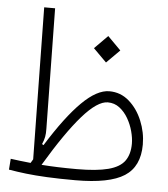

<svg xmlns="http://www.w3.org/2000/svg" viewBox="-51 -739 688 787"><g transform="rotate(5 293.0 -345.5)"><path d="M288.1 1.5Q220.2 1.5 171.4 -1Q122.6 -3.4 85 -7.8Q47.4 -12.2 13.2 -18.1L16.6 -63Q36.1 -60.5 56.4 -57.9Q76.7 -55.2 99.1 -53.2Q103.5 -61 108.4 -68.8L99.1 -693.4H144L151.4 -197.3Q151.9 -179.2 149.2 -164.8Q146.5 -150.4 139.2 -134.3L145.5 -130.4Q221.2 -252 283 -313Q344.7 -374 395.5 -374Q441.9 -374 476.8 -343.5Q511.7 -313 531.2 -265.6Q550.8 -218.3 550.8 -168Q550.8 -77.6 489.3 -38.1Q427.7 1.5 288.1 1.5ZM144.5 -49.3Q175.3 -46.9 210.9 -45.7Q246.6 -44.4 289.6 -44.4Q371.6 -44.4 418.9 -56.9Q466.3 -69.3 486.1 -96.7Q505.9 -124 505.9 -168Q505.9 -190.9 498.5 -218.5Q491.2 -246.1 476.8 -271Q462.4 -295.9 441.4 -312Q420.4 -328.1 393.1 -328.1Q350.6 -328.1 288.8 -257.8Q227.1 -187.5 144.5 -49.3ZM371.1 -490.2 316.9 -544.4 371.1 -599.1 425.3 -544.4Z"/></g></svg>

Font: Cascadia Mono NF ExtraLight
Style: Regular
Weight: 200
Monospace: yes
Designer: Aaron Bell
Foundry: Saja Typeworks
Version: Version 2404.023; ttfautohint (v1.8.4)